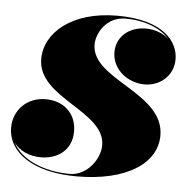

<svg xmlns="http://www.w3.org/2000/svg" viewBox="-42 -516 571 568"><g transform="rotate(5 243.5 -232.0)"><path d="M442 -132C442 -260 224.5 -278.5 224.5 -383.5C224.5 -417 253 -467.5 309 -467.5C368 -467.5 414 -448 440 -419C422.5 -434.5 398 -443.5 372 -443.5C319.5 -443.5 285 -409.5 285 -366.5C285 -314 332.5 -278.5 382 -278.5C425.5 -278.5 467 -309.5 467 -360.5C467 -412.5 422 -474 284 -474C151 -474 71 -406 71 -327C71 -211 273 -190 273 -88C273 -47 235.5 4.5 185 4.5C110 4.5 40 -23.5 14.5 -74C31 -50.5 61 -37 95 -37C145 -37 186.5 -66 186.5 -121.5C186.5 -176 147.5 -209.5 95 -209.5C38.5 -209.5 0 -168 0 -117.5C0 -43 76.5 10 205.5 10C352 10 442 -48 442 -132Z"/></g></svg>

Font: Bodoni* 48pt Fatface
Style: Italic
Weight: 900
Italic angle: -13°
Version: Version 2.3